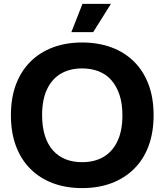

<svg xmlns="http://www.w3.org/2000/svg" viewBox="-20 -956 844 985"><path d="M401 9Q319 9 252 -16Q185 -41 136.5 -89Q88 -137 62 -206.5Q36 -276 36 -365Q36 -454 62 -523Q88 -592 136.5 -640Q185 -688 252 -713Q319 -738 401 -738Q484 -738 551.5 -713Q619 -688 667.5 -640Q716 -592 742 -523Q768 -454 768 -365Q768 -276 742 -206.5Q716 -137 667 -89Q618 -41 551 -16Q484 9 401 9ZM401 -124Q465 -124 511 -151Q557 -178 582.5 -231.5Q608 -285 608 -365Q608 -425 593 -469.5Q578 -514 551.5 -544.5Q525 -575 486.5 -590Q448 -605 401 -605Q339 -605 293 -578.5Q247 -552 221.5 -498.5Q196 -445 196 -365Q196 -305 210.5 -259.5Q225 -214 252 -184Q279 -154 316.5 -139Q354 -124 401 -124ZM346 -791 403 -936H549L458 -791Z"/></svg>

Font: Mona Sans ExtraLight
Style: Bold
Weight: 700
Version: Version 2.000